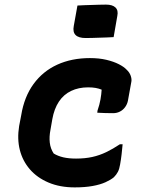

<svg xmlns="http://www.w3.org/2000/svg" viewBox="-20 -801 640 833"><path d="M370 -549Q410 -549 441.5 -541.5Q473 -534 495.5 -522.5Q518 -511 529 -499Q542 -487 547 -472.5Q552 -458 550 -447L535 -364Q532 -349 523 -336.5Q514 -324 500.5 -317Q487 -310 471 -310Q454 -310 436.5 -310.5Q419 -311 402 -312L403 -321Q412 -347 416 -370Q420 -393 421 -412Q409 -417 395 -419.5Q381 -422 362 -422Q321 -422 288.5 -406.5Q256 -391 235.5 -360Q215 -329 207 -284L199 -238Q193 -208 196 -182Q199 -156 213 -135Q231 -124 254.5 -118.5Q278 -113 310 -113Q349 -113 380.5 -120Q412 -127 441 -141Q470 -155 500 -175H512Q510 -153 507.5 -131Q505 -109 501 -87Q498 -68 491.5 -55.5Q485 -43 474 -32Q461 -21 438 -10.5Q415 0 381.5 6Q348 12 304 12Q240 12 190.5 -9Q141 -30 109.5 -66.5Q78 -103 66 -150.5Q54 -198 63 -254L72 -301Q85 -381 125.5 -436.5Q166 -492 228.5 -520.5Q291 -549 370 -549ZM316 -777Q331 -778 346.5 -778.5Q362 -779 378 -779.5Q394 -780 409.5 -780.5Q425 -781 440 -781Q468 -781 481 -768.5Q494 -756 489 -732L473 -640Q459 -639 443.5 -638.5Q428 -638 412.5 -637.5Q397 -637 381.5 -636.5Q366 -636 352 -636Q321 -636 308 -649Q295 -662 300 -688Z"/></svg>

Font: Rec Mono Semicasual
Style: Bold Italic
Weight: 700
Italic angle: -10°
Version: Version 1.085; ttfautohint (v1.8.4.7-5d5b)